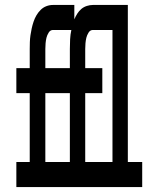

<svg xmlns="http://www.w3.org/2000/svg" viewBox="-20 -755 640 775"><path d="M46 0V-101H100V-379H46V-480H100V-557Q100 -571 100.5 -585Q101 -599 103 -613Q105 -627 108 -640.5Q111 -654 115.5 -667.5Q120 -681 127 -693Q134 -705 144 -715Q154 -725 167 -730Q180 -735 194 -735H280V-677Q285 -689 292 -700Q299 -711 308.5 -719Q318 -727 330.5 -731Q343 -735 355 -735H496V-101H554V0ZM324 -101H434V-634H355Q344 -634 337.5 -623.5Q331 -613 328.5 -602.5Q326 -592 325 -580.5Q324 -569 324 -557V-480H393V-379H324ZM163 -480H262V-557Q262 -577 263 -596.5Q264 -616 268 -634H194Q183 -634 176.5 -623.5Q170 -613 167.5 -602.5Q165 -592 164 -580.5Q163 -569 163 -557ZM163 -101H262V-379H163Z"/></svg>

Font: Iosevka HT Extended
Style: Bold
Weight: 700
Width: 7
Monospace: yes
Designer: Belleve Invis
Foundry: Belleve Invis
Version: Version 32.3.0; ttfautohint (v1.8.4)